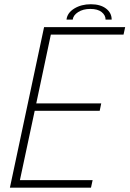

<svg xmlns="http://www.w3.org/2000/svg" viewBox="-20 -862 595 882"><path d="M196.5 -703 218 -724 143.5 -372.5 135 -387H445L438 -353H128L142.5 -367.5L67 -13.5L54 -34.5H405.5L398 0H25.5L182.5 -737.5H555L547.5 -703ZM285.5 -772Q289 -803 321.2 -822.8Q353.5 -842.5 397 -842.5Q441 -842.5 467 -822.8Q493 -803 493 -772H465Q465 -792 447 -806.5Q429 -821 395 -821Q361.5 -821 339 -806.5Q316.5 -792 314 -772Z"/></svg>

Font: Epilogue ExtraLight
Style: Italic
Weight: 250
Italic angle: -12°
Designer: Tyler Finck
Foundry: Etcetera Type Co
Version: Version 2.112